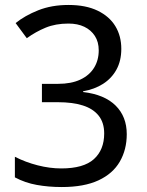

<svg xmlns="http://www.w3.org/2000/svg" viewBox="-20 -744 591 774"><path d="M229 10Q176 10 128.5 1.5Q81 -7 40 -29V-112Q83 -90 132 -77.5Q181 -65 227 -65Q317 -65 358.5 -102.5Q400 -140 400 -206Q400 -250 377.5 -278Q355 -306 313.5 -319Q272 -332 214 -332H149V-406H214Q267 -406 303.5 -423Q340 -440 359 -470.5Q378 -501 378 -541Q378 -575 362.5 -599Q347 -623 320 -636Q293 -649 256 -649Q204 -649 164 -632.5Q124 -616 88 -590L43 -651Q80 -681 134 -702.5Q188 -724 256 -724Q326 -724 373.5 -701Q421 -678 445 -638.5Q469 -599 469 -547Q469 -499 449.5 -463.5Q430 -428 395.5 -406Q361 -384 315 -376V-373Q401 -363 446 -318.5Q491 -274 491 -203Q491 -141 463 -92.5Q435 -44 377 -17Q319 10 229 10Z"/></svg>

Font: ubangla25
Style: Book
Weight: 400
Designer: Jelle Bosma - Monotype Design Team
Foundry: Monotype Imaging Inc.
Version: Version 2.003